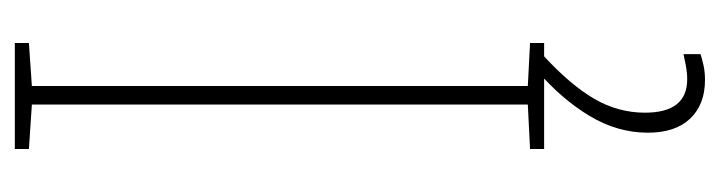

<svg xmlns="http://www.w3.org/2000/svg" viewBox="-376 -378 971 259"><g transform="rotate(-90 109.5 -248.5)"><path d="M181 0H38V-19L98 -22V-691L38 -695V-714H181V-695L123 -691V-22L181 -19ZM87 136Q87 193 132 193Q141 193 151.5 191Q162 189 166 188V211Q160 213 151 215Q142 217 131 217Q98 217 79 197Q60 177 60 140Q60 99 82.5 61.5Q105 24 143 -9L163 0Q124 36 105.5 68Q87 100 87 136Z"/></g></svg>

Font: Noto Sans Sinhala UI ExtraCondensed Thin
Style: Regular
Weight: 100
Width: 2
Designer: Jelle Bosma - Monotype Design Team
Foundry: Monotype Imaging Inc.
Version: Version 2.006; ttfautohint (v1.8.4.7-5d5b)